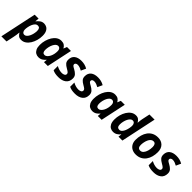

<svg xmlns="http://www.w3.org/2000/svg" viewBox="232 -2202 3885 3885"><g transform="rotate(45 2174.0 -260.0)"><path d="M-33 240 134 -546H246L238 -463H242Q268 -498 306 -527Q344 -556 397 -556Q436 -556 471.5 -536.5Q507 -517 529 -473.5Q551 -430 551 -357Q551 -291 533 -225.5Q515 -160 482 -107Q449 -54 402.5 -22Q356 10 298 10Q248 10 221 -13Q194 -36 174 -70H170Q167 -30 162 3Q157 36 149 74L114 240ZM273 -109Q300 -109 323.5 -130.5Q347 -152 364.5 -187Q382 -222 392 -265Q402 -308 402 -351Q402 -437 338 -437Q302 -437 277 -411Q252 -385 236 -346Q220 -307 212.5 -266Q205 -225 205 -195Q205 -156 223.5 -132.5Q242 -109 273 -109Z M793 10Q753 10 718 -9.5Q683 -29 661 -72.5Q639 -116 639 -188Q639 -255 657 -320Q675 -385 708 -438.5Q741 -492 787.5 -524Q834 -556 892 -556Q944 -556 976.5 -534Q1009 -512 1027 -476H1031L1059 -546H1172L1056 0H946L953 -71H949Q920 -35 882.5 -12.5Q845 10 793 10ZM851 -109Q881 -109 907 -133Q933 -157 951.5 -194.5Q970 -232 978 -275Q985 -311 985 -357Q985 -392 967 -414.5Q949 -437 917 -437Q890 -437 866.5 -415.5Q843 -394 825.5 -359Q808 -324 798 -281Q788 -238 788 -195Q788 -109 851 -109Z M1364 10Q1311 10 1272.5 2.5Q1234 -5 1200 -22V-143Q1237 -122 1276 -110.5Q1315 -99 1356 -99Q1391 -99 1418 -113.5Q1445 -128 1445 -158Q1445 -178 1429 -194Q1413 -210 1363 -238Q1312 -266 1284.5 -298Q1257 -330 1257 -382Q1257 -467 1312 -511.5Q1367 -556 1465 -556Q1512 -556 1556 -545.5Q1600 -535 1642 -510L1594 -405Q1565 -422 1532.5 -434Q1500 -446 1468 -446Q1444 -446 1425 -434.5Q1406 -423 1406 -400Q1406 -380 1422 -366Q1438 -352 1480 -330Q1529 -304 1561.5 -270Q1594 -236 1594 -180Q1594 -86 1531.5 -38Q1469 10 1364 10Z M1837 10Q1784 10 1745.5 2.5Q1707 -5 1673 -22V-143Q1710 -122 1749 -110.5Q1788 -99 1829 -99Q1864 -99 1891 -113.5Q1918 -128 1918 -158Q1918 -178 1902 -194Q1886 -210 1836 -238Q1785 -266 1757.5 -298Q1730 -330 1730 -382Q1730 -467 1785 -511.5Q1840 -556 1938 -556Q1985 -556 2029 -545.5Q2073 -535 2115 -510L2067 -405Q2038 -422 2005.5 -434Q1973 -446 1941 -446Q1917 -446 1898 -434.5Q1879 -423 1879 -400Q1879 -380 1895 -366Q1911 -352 1953 -330Q2002 -304 2034.5 -270Q2067 -236 2067 -180Q2067 -86 2004.5 -38Q1942 10 1837 10Z M2333 10Q2293 10 2258 -9.5Q2223 -29 2201 -72.5Q2179 -116 2179 -188Q2179 -255 2197 -320Q2215 -385 2248 -438.5Q2281 -492 2327.5 -524Q2374 -556 2432 -556Q2484 -556 2516.5 -534Q2549 -512 2567 -476H2571L2599 -546H2712L2596 0H2486L2493 -71H2489Q2460 -35 2422.5 -12.5Q2385 10 2333 10ZM2391 -109Q2421 -109 2447 -133Q2473 -157 2491.5 -194.5Q2510 -232 2518 -275Q2525 -311 2525 -357Q2525 -392 2507 -414.5Q2489 -437 2457 -437Q2430 -437 2406.5 -415.5Q2383 -394 2365.5 -359Q2348 -324 2338 -281Q2328 -238 2328 -195Q2328 -109 2391 -109Z M2927 10Q2887 10 2852 -9.5Q2817 -29 2795 -72.5Q2773 -116 2773 -189Q2773 -255 2791 -320.5Q2809 -386 2842 -439Q2875 -492 2921.5 -524Q2968 -556 3026 -556Q3075 -556 3103 -533Q3131 -510 3150 -476H3154Q3154 -479 3155.5 -497.5Q3157 -516 3160 -540Q3163 -564 3167 -585L3204 -760H3351L3190 0H3078L3087 -71H3083Q3054 -35 3016.5 -12.5Q2979 10 2927 10ZM2989 -109Q3023 -109 3048 -135.5Q3073 -162 3088.5 -201.5Q3104 -241 3111.5 -281.5Q3119 -322 3119 -351Q3119 -390 3101 -413.5Q3083 -437 3051 -437Q3024 -437 3000.5 -415.5Q2977 -394 2959.5 -359Q2942 -324 2932 -281Q2922 -238 2922 -195Q2922 -109 2989 -109Z M3576 10Q3515 10 3467.5 -15.5Q3420 -41 3393.5 -88Q3367 -135 3367 -200Q3367 -272 3385 -336.5Q3403 -401 3439 -450.5Q3475 -500 3529.5 -528Q3584 -556 3657 -556Q3752 -556 3808 -499Q3864 -442 3864 -340Q3864 -271 3847 -208Q3830 -145 3794.5 -96Q3759 -47 3704.5 -18.5Q3650 10 3576 10ZM3588 -110Q3629 -110 3657.5 -143Q3686 -176 3701 -228.5Q3716 -281 3716 -340Q3716 -381 3700.5 -408.5Q3685 -436 3646 -436Q3613 -436 3588 -413.5Q3563 -391 3547 -355Q3531 -319 3523 -278Q3515 -237 3515 -200Q3515 -110 3588 -110Z M4083 10Q4030 10 3991.5 2.5Q3953 -5 3919 -22V-143Q3956 -122 3995 -110.5Q4034 -99 4075 -99Q4110 -99 4137 -113.5Q4164 -128 4164 -158Q4164 -178 4148 -194Q4132 -210 4082 -238Q4031 -266 4003.5 -298Q3976 -330 3976 -382Q3976 -467 4031 -511.5Q4086 -556 4184 -556Q4231 -556 4275 -545.5Q4319 -535 4361 -510L4313 -405Q4284 -422 4251.5 -434Q4219 -446 4187 -446Q4163 -446 4144 -434.5Q4125 -423 4125 -400Q4125 -380 4141 -366Q4157 -352 4199 -330Q4248 -304 4280.5 -270Q4313 -236 4313 -180Q4313 -86 4250.5 -38Q4188 10 4083 10Z"/></g></svg>

Font: BC Sans
Style: Bold Italic
Weight: 700
Italic angle: -12°
Designer: Monotype Design Team
Province of B.C.
Foundry: Monotype Imaging Inc.
Version: Version 2.000;GOOG;noto-source:20170915:90ef993387c0